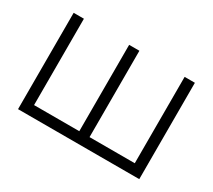

<svg xmlns="http://www.w3.org/2000/svg" viewBox="-107 -736 1035 932"><g transform="rotate(30 410.0 -270.0)"><path d="M70 -540H127.5V-56H381V-540H438.5V-56H692V-540H749.5V0H70Z"/></g></svg>

Font: Vela Sans Light
Style: Regular
Weight: 300
Designer: Principal design: Mikhail Sharanda - project Manrope.
Design modification: Ravid Balaliev
Foundry: Mikhail Sharanda
Version: Version 1.001